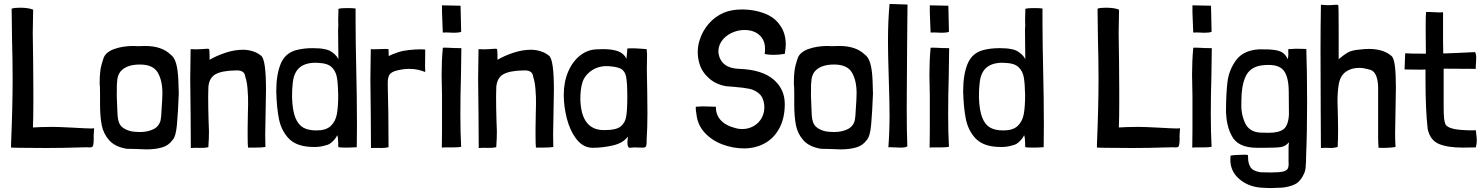

<svg xmlns="http://www.w3.org/2000/svg" viewBox="-20 -747 7513 973"><path d="M439 -96Q420 -96 352 -100Q276 -104 245 -104Q217 -104 188 -103Q159 -102 147 -101V-102Q149 -149 149 -226V-289L148 -434Q146 -532 146 -580Q146 -620 148 -698Q124 -708 81 -708Q52 -708 39 -703Q41 -589 41 -551Q44 -440 44 -349Q44 -205 36 -17V1Q65 1 78 2L215 3Q300 3 390 0Q401 0 411.5 -0.5Q422 -1 431 0Q442 0 446 -1.5Q450 -3 452.5 -12.5Q455 -22 455 -46Q454 -57 455.5 -72.5Q457 -88 457 -97Q453 -96 439 -96Z M487 -271V-219Q487 -157 495.5 -113Q504 -69 533.5 -36Q563 -3 622 7L668 8Q704 10 722 10Q768 10 801.5 0Q835 -10 854 -37Q871 -54 876.5 -113Q882 -172 886 -272Q886 -281 884 -336.5Q882 -392 872.5 -425Q863 -458 845 -470Q800 -514 716 -514L676 -513Q663 -513 656 -514Q604 -514 561.5 -499.5Q519 -485 506 -456Q492 -416 488.5 -389Q485 -362 485 -325Q487 -308 487 -271ZM803 -274Q803 -249 798 -179Q798 -164 794 -138Q786 -106 757 -92Q728 -78 689 -78Q668 -78 648 -81Q618 -87 598.5 -103.5Q579 -120 576 -160L574 -202Q574 -216 572.5 -241Q571 -266 572 -281Q571 -320 574.5 -344.5Q578 -369 591 -385Q621 -420 689 -420Q755 -420 779 -380Q803 -340 803 -274Z M1030 -500Q1022 -500 1014 -499Q1006 -498 1000 -498Q990 -497 974 -497Q958 -497 946 -498Q944 -394 944 -346Q944 -287 946 -169L947 3Q956 2 972 2Q980 2 998.5 2.5Q1017 3 1036 -1V-5Q1039 -44 1039 -81Q1039 -99 1037 -137Q1035 -201 1035 -257Q1035 -293 1036 -306Q1040 -353 1072.5 -371Q1105 -389 1174 -390Q1220 -393 1223 -358Q1232 -331 1234.5 -296Q1237 -261 1237 -255Q1238 -227 1236 -162L1235 -98V-55Q1235 -15 1237 1H1270Q1306 1 1325 -2Q1324 -21 1324 -65Q1324 -99 1326 -175Q1328 -255 1328 -293Q1328 -443 1304 -464Q1269 -493 1214 -495Q1168 -495 1122 -479.5Q1076 -464 1042 -444V-469Q1042 -486 1040 -497Q1040 -500 1030 -500Z M1694 -657V-636Q1694 -630 1694.5 -622.5Q1695 -615 1694 -610Q1693 -598 1693.5 -577.5Q1694 -557 1694 -531L1695 -446Q1694 -451 1685 -462.5Q1676 -474 1660 -484.5Q1644 -495 1624 -498Q1603 -503 1565 -503Q1518 -503 1481 -493Q1425 -478 1402.5 -423.5Q1380 -369 1380 -285Q1382 -202 1393.5 -144.5Q1405 -87 1441 -47.5Q1477 -8 1548 -3Q1556 -2 1572 -2Q1605 -2 1632 -11Q1649 -14 1665.5 -30Q1682 -46 1689 -62Q1694 -48 1694 -22Q1694 -3 1695 -1Q1708 1 1735 1Q1756 1 1788 -1Q1789 -37 1789 -111Q1789 -191 1788 -253.5Q1787 -316 1786 -361Q1782 -543 1782 -638V-704Q1769 -706 1743 -706Q1697 -706 1695 -701V-690Q1694 -680 1694 -657ZM1694 -265Q1694 -205 1687 -168Q1680 -131 1656 -108.5Q1632 -86 1584 -86Q1542 -86 1516.5 -100.5Q1491 -115 1476.5 -151.5Q1462 -188 1460 -254Q1460 -298 1463 -320Q1467 -376 1496 -402.5Q1525 -429 1579 -429L1598 -428Q1641 -426 1661.5 -406Q1682 -386 1687.5 -354Q1693 -322 1694 -265Z M1933 -499Q1913 -499 1901 -498Q1892 -498 1880.5 -497.5Q1869 -497 1859 -498Q1857 -394 1857 -346Q1857 -287 1859 -169L1860 3Q1876 2 1891.5 2.5Q1907 3 1914 3Q1932 3 1949 -1V-5Q1949 -179 1945 -316Q1944 -355 1954 -369Q1964 -383 1992 -390Q2026 -398 2053 -398Q2079 -398 2101 -393Q2120 -388 2135 -382Q2134 -392 2134 -412L2135 -495Q2135 -497 2111 -497Q2085 -497 2052.5 -493.5Q2020 -490 1997 -482Q1982 -477 1969.5 -472Q1957 -467 1950 -463Q1950 -472 1949.5 -478.5Q1949 -485 1949 -497Q1949 -499 1933 -499Z M2222 -631Q2224 -597 2224 -582Q2235 -583 2243 -582.5Q2251 -582 2257 -582Q2265 -581 2281 -581Q2307 -581 2317 -586L2314 -718Q2282 -718 2220 -720Q2219 -697 2222 -631ZM2224 -504Q2218 -438 2218 -369Q2218 -331 2220 -261V-177V-87Q2220 -28 2219 1Q2223 0 2241 0Q2247 0 2275 0Q2303 0 2317 -3Q2313 -75 2313 -167Q2313 -265 2316 -361Q2318 -455 2318 -500V-503Q2282 -503 2252 -505Q2231 -506 2224 -505Z M2489 -500Q2481 -500 2473 -499Q2465 -498 2459 -498Q2449 -497 2433 -497Q2417 -497 2405 -498Q2403 -394 2403 -346Q2403 -287 2405 -169L2406 3Q2415 2 2431 2Q2439 2 2457.5 2.5Q2476 3 2495 -1V-5Q2498 -44 2498 -81Q2498 -99 2496 -137Q2494 -201 2494 -257Q2494 -293 2495 -306Q2499 -353 2531.5 -371Q2564 -389 2633 -390Q2679 -393 2682 -358Q2691 -331 2693.5 -296Q2696 -261 2696 -255Q2697 -227 2695 -162L2694 -98V-55Q2694 -15 2696 1H2729Q2765 1 2784 -2Q2783 -21 2783 -65Q2783 -99 2785 -175Q2787 -255 2787 -293Q2787 -443 2763 -464Q2728 -493 2673 -495Q2627 -495 2581 -479.5Q2535 -464 2501 -444V-469Q2501 -486 2499 -497Q2499 -500 2489 -500Z M3159 -500Q3159 -492 3157 -472Q3155 -458 3155 -449Q3141 -477 3111.5 -487.5Q3082 -498 3037 -498L3005 -497Q2958 -496 2919.5 -465.5Q2881 -435 2859 -383Q2837 -331 2837 -266Q2837 -207 2853 -145Q2869 -83 2902.5 -40.5Q2936 2 2984 2Q3034 2 3086 -10Q3138 -22 3162 -55Q3162 -48 3160.5 -38Q3159 -28 3160 -20Q3160 -1 3170 2Q3175 2 3181 1Q3187 0 3195 0L3227 1H3244Q3253 -1 3255 -9Q3257 -17 3257 -27Q3257 -37 3257 -40Q3261 -99 3261 -171L3260 -283Q3258 -357 3258 -395Q3258 -441 3259 -464V-474Q3259 -482 3257 -498L3231 -500Q3195 -503 3172 -502Q3159 -502 3159 -500ZM3159 -256Q3159 -190 3153.5 -157Q3148 -124 3125 -106Q3102 -88 3051 -88Q2926 -81 2921 -242Q2921 -291 2929 -320Q2937 -358 2972.5 -385.5Q3008 -413 3060 -412Q3108 -409 3127.5 -398Q3147 -387 3153 -357.5Q3159 -328 3159 -256Z M3962 -521Q3962 -574 3937.5 -612.5Q3913 -651 3871 -672Q3811 -699 3740 -699Q3688 -699 3649 -683Q3604 -664 3571.5 -626.5Q3539 -589 3525 -542Q3516 -514 3516 -482Q3516 -453 3525 -423Q3538 -381 3574 -349.5Q3610 -318 3661 -310L3699 -307Q3749 -303 3777.5 -297Q3806 -291 3827.5 -272Q3849 -253 3853 -215Q3856 -181 3842 -153Q3828 -125 3801 -109Q3774 -93 3741 -93Q3725 -93 3710 -97Q3658 -110 3632.5 -138Q3607 -166 3608 -206Q3588 -206 3577 -207L3540 -208Q3528 -208 3506 -206V-199Q3506 -184 3509 -172V-171Q3514 -116 3550 -76Q3586 -36 3640 -15.5Q3694 5 3751 5Q3808 5 3855 -20.5Q3902 -46 3929.5 -97Q3957 -148 3957 -220Q3957 -296 3899 -345Q3841 -394 3726 -398Q3634 -401 3621 -477Q3618 -510 3636 -537Q3654 -564 3686 -579.5Q3718 -595 3753 -595Q3777 -595 3797 -588Q3825 -578 3841 -555.5Q3857 -533 3857 -500Q3857 -483 3855 -474Q3872 -469 3900 -469Q3926 -469 3956 -474H3957Q3962 -502 3962 -521Z M4005 -271V-219Q4005 -157 4013.5 -113Q4022 -69 4051.5 -36Q4081 -3 4140 7L4186 8Q4222 10 4240 10Q4286 10 4319.5 0Q4353 -10 4372 -37Q4389 -54 4394.5 -113Q4400 -172 4404 -272Q4404 -281 4402 -336.5Q4400 -392 4390.5 -425Q4381 -458 4363 -470Q4318 -514 4234 -514L4194 -513Q4181 -513 4174 -514Q4122 -514 4079.5 -499.5Q4037 -485 4024 -456Q4010 -416 4006.5 -389Q4003 -362 4003 -325Q4005 -308 4005 -271ZM4321 -274Q4321 -249 4316 -179Q4316 -164 4312 -138Q4304 -106 4275 -92Q4246 -78 4207 -78Q4186 -78 4166 -81Q4136 -87 4116.5 -103.5Q4097 -120 4094 -160L4092 -202Q4092 -216 4090.5 -241Q4089 -266 4090 -281Q4089 -320 4092.5 -344.5Q4096 -369 4109 -385Q4139 -420 4207 -420Q4273 -420 4297 -380Q4321 -340 4321 -274Z M4480 -536Q4480 -473 4484 -349Q4488 -225 4488 -163Q4488 -81 4482 0Q4484 -1 4492 -1Q4505 -1 4514 0L4545 1Q4572 1 4578 -6Q4575 -81 4575 -207Q4575 -321 4577 -521Q4579 -683 4579 -724L4488 -727Q4480 -642 4480 -536Z M4694 -631Q4696 -597 4696 -582Q4707 -583 4715 -582.5Q4723 -582 4729 -582Q4737 -581 4753 -581Q4779 -581 4789 -586L4786 -718Q4754 -718 4692 -720Q4691 -697 4694 -631ZM4696 -504Q4690 -438 4690 -369Q4690 -331 4692 -261V-177V-87Q4692 -28 4691 1Q4695 0 4713 0Q4719 0 4747 0Q4775 0 4789 -3Q4785 -75 4785 -167Q4785 -265 4788 -361Q4790 -455 4790 -500V-503Q4754 -503 4724 -505Q4703 -506 4696 -505Z M5175 -657V-636Q5175 -630 5175.5 -622.5Q5176 -615 5175 -610Q5174 -598 5174.5 -577.5Q5175 -557 5175 -531L5176 -446Q5175 -451 5166 -462.5Q5157 -474 5141 -484.5Q5125 -495 5105 -498Q5084 -503 5046 -503Q4999 -503 4962 -493Q4906 -478 4883.5 -423.5Q4861 -369 4861 -285Q4863 -202 4874.5 -144.5Q4886 -87 4922 -47.5Q4958 -8 5029 -3Q5037 -2 5053 -2Q5086 -2 5113 -11Q5130 -14 5146.5 -30Q5163 -46 5170 -62Q5175 -48 5175 -22Q5175 -3 5176 -1Q5189 1 5216 1Q5237 1 5269 -1Q5270 -37 5270 -111Q5270 -191 5269 -253.5Q5268 -316 5267 -361Q5263 -543 5263 -638V-704Q5250 -706 5224 -706Q5178 -706 5176 -701V-690Q5175 -680 5175 -657ZM5175 -265Q5175 -205 5168 -168Q5161 -131 5137 -108.5Q5113 -86 5065 -86Q5023 -86 4997.5 -100.5Q4972 -115 4957.5 -151.5Q4943 -188 4941 -254Q4941 -298 4944 -320Q4948 -376 4977 -402.5Q5006 -429 5060 -429L5079 -428Q5122 -426 5142.5 -406Q5163 -386 5168.5 -354Q5174 -322 5175 -265Z M5942 -96Q5923 -96 5855 -100Q5779 -104 5748 -104Q5720 -104 5691 -103Q5662 -102 5650 -101V-102Q5652 -149 5652 -226V-289L5651 -434Q5649 -532 5649 -580Q5649 -620 5651 -698Q5627 -708 5584 -708Q5555 -708 5542 -703Q5544 -589 5544 -551Q5547 -440 5547 -349Q5547 -205 5539 -17V1Q5568 1 5581 2L5718 3Q5803 3 5893 0Q5904 0 5914.5 -0.5Q5925 -1 5934 0Q5945 0 5949 -1.5Q5953 -3 5955.5 -12.5Q5958 -22 5958 -46Q5957 -57 5958.5 -72.5Q5960 -88 5960 -97Q5956 -96 5942 -96Z M6025 -631Q6027 -597 6027 -582Q6038 -583 6046 -582.5Q6054 -582 6060 -582Q6068 -581 6084 -581Q6110 -581 6120 -586L6117 -718Q6085 -718 6023 -720Q6022 -697 6025 -631ZM6027 -504Q6021 -438 6021 -369Q6021 -331 6023 -261V-177V-87Q6023 -28 6022 1Q6026 0 6044 0Q6050 0 6078 0Q6106 0 6120 -3Q6116 -75 6116 -167Q6116 -265 6119 -361Q6121 -455 6121 -500V-503Q6085 -503 6055 -505Q6034 -506 6027 -505Z M6599 43Q6604 -72 6604 -227Q6604 -383 6600 -499L6548 -500Q6535 -500 6509 -498Q6508 -492 6508.5 -485.5Q6509 -479 6509 -473Q6509 -461 6506 -447Q6497 -467 6483 -478Q6469 -489 6440.5 -493.5Q6412 -498 6360 -497Q6281 -492 6244.5 -442.5Q6208 -393 6200.5 -332Q6193 -271 6193 -178Q6196 -108 6221 -61Q6251 2 6351 2H6389Q6450 2 6472.5 -2Q6495 -6 6512 -26Q6511 -15 6510.5 -9Q6510 -3 6510 2V35V72Q6512 95 6506.5 106.5Q6501 118 6481.5 122.5Q6462 127 6420 127Q6388 127 6368 126Q6329 120 6317 100Q6305 80 6305 54Q6305 41 6304 39Q6302 37 6285 37Q6265 37 6243 38.5Q6221 40 6216 42Q6215 49 6215 62Q6215 121 6260 160Q6305 199 6371 204Q6401 206 6420 206Q6431 206 6475 204Q6513 201 6542 187Q6571 173 6590 130Q6595 118 6596.5 102.5Q6598 87 6598.5 70Q6599 53 6599 43ZM6369 -415Q6388 -418 6408 -418Q6445 -418 6466 -406Q6511 -382 6511 -281Q6512 -238 6512 -167Q6509 -112 6485.5 -93Q6462 -74 6408 -74Q6382 -74 6367 -75Q6310 -78 6289 -125Q6268 -172 6271 -226V-238Q6271 -312 6292 -358.5Q6313 -405 6369 -415Z M6764 -598Q6764 -711 6762 -720Q6762 -723 6752 -723Q6744 -723 6736.5 -722Q6729 -721 6724 -721Q6705 -720 6674 -723Q6672 -605 6672 -493L6673 -187Q6674 -112 6674 3Q6683 2 6697 2L6727 3Q6739 3 6759 -2V-6Q6761 -35 6761 -89Q6761 -132 6759 -198L6758 -232Q6758 -285 6765 -323Q6773 -364 6800.5 -383.5Q6828 -403 6867 -403Q6889 -403 6910 -397Q6928 -393 6934 -389Q6962 -370 6964 -306V-110V-50Q6964 -28 6966 2Q7012 4 7052 -2Q7050 -42 7050 -70Q7050 -104 7052 -184Q7054 -266 7054 -304Q7054 -371 7049 -412Q7044 -453 7031 -464Q6990 -499 6917 -499Q6896 -499 6872 -496Q6832 -493 6811.5 -481.5Q6791 -470 6764 -447V-536Z M7277 -684 7250 -685Q7221 -687 7207 -686Q7205 -669 7205 -627V-580L7206 -475Q7123 -475 7101 -477L7098 -395L7174 -394Q7198 -394 7204 -395V-347Q7204 -191 7215 -94Q7227 -37 7271 -18Q7315 1 7393 1Q7438 1 7459 0Q7464 -18 7464 -36Q7464 -47 7459 -87Q7419 -85 7370.5 -90Q7322 -95 7306 -115Q7300 -129 7298 -148Q7296 -167 7296 -212V-246V-399Q7350 -398 7459 -398Q7458 -408 7460 -430L7461 -453Q7461 -475 7455 -483Q7359 -478 7294 -476L7293 -532V-685Q7288 -684 7277 -684Z"/></svg>

Font: Londrina Solid Light
Style: Regular
Weight: 300
Designer: Marcelo Magalhaes
Foundry: Marcelo Magalhães
Version: Version 1.002